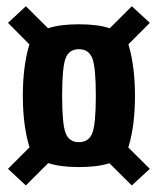

<svg xmlns="http://www.w3.org/2000/svg" viewBox="-20 -618 498 601"><path d="M227 -95Q168.5 -95 131 -107.5L61 -37.5L5 -89.5L72.5 -157Q71.5 -159 71 -161.5Q51.5 -227.5 51.5 -318.5Q51.5 -409 71 -475.5Q71.5 -477.5 72 -479L5 -546.5L61 -598.5L130.5 -529.5Q167.5 -542 227 -542Q286.5 -542 323.5 -529.5L392.5 -598.5L449 -546.5L382 -479.5Q382.5 -477.5 383 -475.5Q402.5 -408.5 402.5 -318Q402.5 -227 383 -161Q382.5 -159 381.5 -156.5L449 -89.5L392.5 -37.5L322.5 -107Q285.5 -95 227 -95ZM227 -173Q257.5 -173 268.8 -201Q280 -229 280 -318.5Q280 -408 268.8 -436Q257.5 -464 227 -464Q196.5 -464 185.5 -436Q174.5 -408 174.5 -318.5Q174.5 -229 185.5 -201Q196.5 -173 227 -173Z"/></svg>

Font: Anybody Condensed SemiBold
Style: Regular
Weight: 600
Width: 3
Designer: Tyler Finck
Foundry: Etcetera Type Company
Version: Version 1.010; ttfautohint (v1.8.3) -l 8 -r 50 -G 200 -x 14 